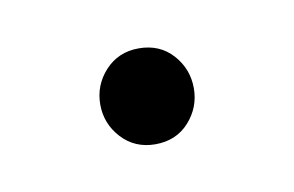

<svg xmlns="http://www.w3.org/2000/svg" viewBox="-29 -105 236 154"><g transform="rotate(-10 89.5 -28.0)"><path d="M88.9 -66.9Q106 -66.9 116.5 -55.2Q127 -43.5 127 -27.8Q127 -12.2 116.5 -0.5Q106 11.2 88.9 11.2Q72.3 11.2 61.5 -0.5Q50.8 -12.2 50.8 -27.8Q50.8 -43.5 61.5 -55.2Q72.3 -66.9 88.9 -66.9Z"/></g></svg>

Font: Fira Sans Compressed ExtraLight
Style: Regular
Weight: 250
Width: 1
Designer: Carrois Corporate & Edenspiekermann AG
Foundry: Carrois Corporate GbR & Edenspiekermann AG
Version: Version 4.203;PS 004.203;hotconv 1.0.88;makeotf.lib2.5.64775